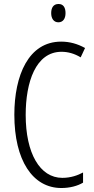

<svg xmlns="http://www.w3.org/2000/svg" viewBox="-20 -934 471 964"><path d="M274 -914C248 -914 237 -895 237 -868C237 -841 250 -822 273 -822C296 -822 309 -840 309 -868C309 -895 299 -914 274 -914ZM289 -674C321 -674 354 -665 385 -646L407 -693C369 -714 330 -725 287 -725C123 -725 52 -555 52 -358C52 -129 144 10 288 10C330 10 369 0 397 -17V-68C371 -54 336 -41 293 -41C180 -41 109 -165 109 -357C109 -521 159 -674 289 -674Z"/></svg>

Font: Noto Sans Arabic ExtCond Light
Style: Regular
Weight: 300
Width: 2
Designer: Monotype Design Team, Nadine Chahine, Nizar Qandah and Khaled Hosny
Foundry: Monotype Imaging Inc.
Version: Version 2.012